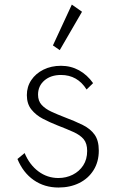

<svg xmlns="http://www.w3.org/2000/svg" viewBox="-20 -822 532 858"><path d="M241.5 16Q178.5 16 130.8 -17.2Q83 -50.5 58 -111.5L90 -138Q112 -85.5 151.8 -56Q191.5 -26.5 241 -26.5Q275.5 -26.5 305 -41.2Q334.5 -56 352 -83Q369.5 -110 369.5 -147.5Q369.5 -181 354 -199.8Q338.5 -218.5 308.5 -232Q278.5 -245.5 236 -262Q203 -275 171.8 -291.2Q140.5 -307.5 120.2 -332.8Q100 -358 100 -397Q100 -434.5 119.8 -464Q139.5 -493.5 174.2 -510.8Q209 -528 252.5 -528Q296.5 -528 333.2 -507.8Q370 -487.5 396 -450.5L367 -422Q326 -487 252.5 -487Q207 -487 178.5 -462.5Q150 -438 150 -399Q150 -371 166.2 -353.2Q182.5 -335.5 209.5 -323Q236.5 -310.5 269 -298Q315.5 -280.5 349.8 -263.5Q384 -246.5 402.8 -220.2Q421.5 -194 421.5 -149Q421.5 -99 398.2 -61.8Q375 -24.5 334.2 -4.2Q293.5 16 241.5 16ZM247 -598 216.5 -619 301 -801.5 346.5 -769.5Z"/></svg>

Font: Spartan Thin Light
Style: Regular
Weight: 300
Version: Version 1.004